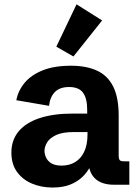

<svg xmlns="http://www.w3.org/2000/svg" viewBox="-20 -839 636 872"><path d="M218.3 12.7Q168 12.7 125.5 -5.1Q83 -22.9 57.4 -58.1Q31.7 -93.3 31.7 -146Q31.7 -202.6 64.5 -242.2Q97.2 -281.7 159.7 -302.5Q222.2 -323.2 310.5 -323.2H384.8L376 -310.1V-340.3Q376 -392.6 356.9 -418.2Q337.9 -443.8 293.9 -443.8Q252 -443.8 229.7 -421.6Q207.5 -399.4 202.6 -358.4L54.2 -383.8Q62.5 -427.7 92 -463.1Q121.6 -498.5 173.8 -519.5Q226.1 -540.5 302.2 -540.5Q372.1 -540.5 420.4 -518.3Q468.8 -496.1 493.9 -446.3Q519 -396.5 519 -313V-133.8Q519 -117.2 523.7 -111.8Q528.3 -106.4 543.5 -106.4H567.4V0H498Q440.9 0 411.4 -28.6Q381.8 -57.1 381.8 -110.8V-135.7L407.2 -126Q400.9 -105 388.7 -81.1Q376.5 -57.1 354.7 -35.9Q333 -14.6 299.8 -1Q266.6 12.7 218.3 12.7ZM260.3 -86.9Q294.4 -86.9 320.8 -102.5Q347.2 -118.2 362.3 -149.7Q377.4 -181.2 377.4 -228V-239.3H315.9Q263.7 -239.3 234.6 -225.6Q205.6 -211.9 193.8 -192.1Q182.1 -172.4 182.1 -153.8Q182.1 -139.2 189.2 -123.5Q196.3 -107.9 213.1 -97.4Q230 -86.9 260.3 -86.9ZM313.5 -582.5 235.8 -627 327.6 -819.3 443.8 -746.1Z"/></svg>

Font: Schibsted Grotesk
Style: Bold
Weight: 700
Designer: Bakken & Baeck AS, Henrik Kongsvoll
Foundry: Schibsted ASA
Version: Version 1.100;gftools[0.9.25]